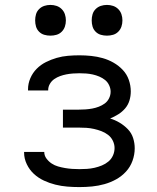

<svg xmlns="http://www.w3.org/2000/svg" viewBox="-20 -753 640 781"><path d="M303 8Q278 8 253.5 6Q229 4 205 -2Q181 -8 158.5 -18.5Q136 -29 118 -45.5Q100 -62 89 -85Q78 -108 78 -132V-135H160Q160 -120 169 -108Q178 -96 190 -88Q202 -80 216 -76Q230 -72 244.5 -69.5Q259 -67 273.5 -66Q288 -65 303 -65Q318 -65 333.5 -66Q349 -67 364.5 -70.5Q380 -74 394.5 -80Q409 -86 421 -96Q433 -106 439.5 -120.5Q446 -135 446 -151Q446 -166 439 -180.5Q432 -195 419.5 -204.5Q407 -214 392.5 -219.5Q378 -225 362.5 -228.5Q347 -232 331.5 -233Q316 -234 300 -234H236V-307H300Q314 -307 328 -308Q342 -309 355.5 -311.5Q369 -314 382 -319Q395 -324 406 -332Q417 -340 423.5 -353Q430 -366 430 -380Q430 -393 424 -406Q418 -419 407.5 -427.5Q397 -436 384 -441.5Q371 -447 357.5 -450Q344 -453 330.5 -454Q317 -455 303 -455Q290 -455 276.5 -454Q263 -453 250 -450.5Q237 -448 224.5 -443.5Q212 -439 201 -431.5Q190 -424 183 -412Q176 -400 176 -387V-385H94V-390Q94 -413 103.5 -435Q113 -457 129.5 -473.5Q146 -490 167 -500.5Q188 -511 210.5 -517.5Q233 -524 256.5 -526Q280 -528 303 -528Q327 -528 351 -525.5Q375 -523 398 -516.5Q421 -510 442 -498Q463 -486 479.5 -468.5Q496 -451 504 -428Q512 -405 512 -381Q512 -362 506.5 -344Q501 -326 489 -312Q477 -298 461 -288Q445 -278 428 -271Q448 -265 466.5 -254Q485 -243 500 -227.5Q515 -212 521.5 -191.5Q528 -171 528 -150Q528 -124 519 -99Q510 -74 492.5 -55Q475 -36 452.5 -23.5Q430 -11 405 -4Q380 3 354.5 5.5Q329 8 303 8ZM415 -608Q402 -608 390 -611.5Q378 -615 369 -624Q360 -633 356.5 -645Q353 -657 353 -670Q353 -683 356.5 -695Q360 -707 369 -716Q378 -725 390 -729Q402 -733 415 -733Q428 -733 440 -729Q452 -725 461 -716Q470 -707 474 -695Q478 -683 478 -670Q478 -657 474 -645Q470 -633 461 -624Q452 -615 440 -611.5Q428 -608 415 -608ZM185 -608Q172 -608 160 -611.5Q148 -615 139 -624Q130 -633 126.5 -645Q123 -657 123 -670Q123 -683 126.5 -695Q130 -707 139 -716Q148 -725 160 -729Q172 -733 185 -733Q198 -733 210 -729Q222 -725 231 -716Q240 -707 244 -695Q248 -683 248 -670Q248 -657 244 -645Q240 -633 231 -624Q222 -615 210 -611.5Q198 -608 185 -608Z"/></svg>

Font: Iosevka Extended
Style: Regular
Weight: 400
Width: 7
Monospace: yes
Designer: Belleve Invis
Foundry: Belleve Invis
Version: Version 32.5.0; ttfautohint (v1.8.4)